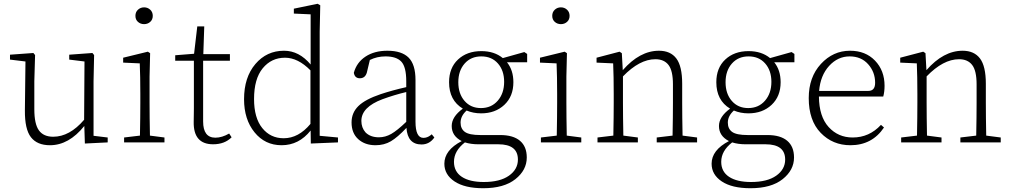

<svg xmlns="http://www.w3.org/2000/svg" viewBox="-20 -755 5360 1018"><path d="M476 -35 551 -26V0L430 6L427 -87Q345 15 245 15Q177 15 144 -27.5Q111 -70 112 -170L115 -429L33 -439V-465L157 -474L166 -463L162 -324V-176Q162 -97 186.5 -63.5Q211 -30 262 -30Q349 -30 426 -120L428 -429L347 -439V-465L470 -474L479 -463L476 -324Z M776.5 -639Q763 -627 744 -627Q725 -627 711.5 -639Q698 -651 698 -671Q698 -691 711.5 -703.5Q725 -716 744 -716Q763 -716 776.5 -703.5Q790 -691 790 -671Q790 -651 776.5 -639ZM775 -36 852 -26V0H638V-26L722 -36Q724 -138 724 -210V-257Q724 -350 721 -419L633 -423V-449L764 -481L776 -473L773 -349V-210Q773 -138 775 -36Z M1195 -47 1208 -27Q1171 10 1110 10Q1005 10 1007 -109Q1007 -118 1007.5 -141Q1008 -164 1008 -181V-433H909V-462L1009 -470L1026 -615H1063L1058 -468H1199V-433H1057V-111Q1057 -25 1122 -25Q1157 -25 1195 -47Z M1626 -98V-382Q1560 -449 1491 -449Q1419 -449 1373 -393Q1327 -337 1327 -230Q1327 -130 1370.5 -76Q1414 -22 1484 -22Q1563 -22 1626 -98ZM1675 -35 1772 -26V0L1628 6L1627 -63Q1565 15 1473 15Q1385 15 1329.5 -53.5Q1274 -122 1274 -229Q1274 -345 1334 -415.5Q1394 -486 1486 -486Q1566 -486 1627 -413V-679L1538 -683V-709L1664 -735L1678 -727L1675 -587Z M2134 -109V-267Q2071 -252 2008 -229Q1896 -187 1896 -114Q1896 -78 1918 -53Q1944 -27 1989 -27Q2023 -27 2054.5 -45Q2086 -63 2134 -109ZM2269 -43 2283 -26Q2257 11 2215 11Q2141 11 2135 -77Q2088 -27 2052.5 -6Q2017 15 1971 15Q1915 15 1879.5 -17Q1844 -49 1844 -106Q1844 -157 1880 -192.5Q1916 -228 1999 -256Q2059 -276 2134 -293V-324Q2134 -400 2108 -428Q2082 -456 2024 -456Q1979 -456 1941 -437L1925 -370Q1916 -340 1888 -340Q1861 -340 1856 -369Q1871 -424 1918 -455Q1965 -486 2034 -486Q2110 -486 2146.5 -449.5Q2183 -413 2183 -331V-110Q2183 -24 2225 -24Q2245 -24 2263 -38Z M2530 -182Q2585 -182 2619 -221Q2653 -260 2653 -321Q2653 -381 2620 -418.5Q2587 -456 2532 -456Q2477 -456 2443.5 -418Q2410 -380 2410 -319Q2410 -258 2443 -220Q2476 -182 2530 -182ZM2622 10H2515Q2477 10 2445 0Q2387 45 2387 103Q2387 155 2428.5 182.5Q2470 210 2545 210Q2631 210 2678.5 176.5Q2726 143 2726 91Q2726 10 2622 10ZM2775 -469V-425H2668Q2702 -383 2702 -319Q2702 -244 2654 -199Q2606 -154 2531 -154Q2489 -154 2454 -169Q2422 -140 2422 -105Q2422 -72 2445 -55.5Q2468 -39 2527 -39H2632Q2701 -39 2737 -8.5Q2773 22 2773 80Q2773 147 2712.5 195Q2652 243 2542 243Q2444 243 2390 207Q2336 171 2336 113Q2336 41 2428 -7Q2375 -34 2375 -87Q2375 -136 2434 -179Q2361 -223 2361 -319Q2361 -395 2408.5 -439.5Q2456 -484 2532 -484Q2601 -484 2646 -447L2760 -479Z M2986.5 -639Q2973 -627 2954 -627Q2935 -627 2921.5 -639Q2908 -651 2908 -671Q2908 -691 2921.5 -703.5Q2935 -716 2954 -716Q2973 -716 2986.5 -703.5Q3000 -691 3000 -671Q3000 -651 2986.5 -639ZM2985 -36 3062 -26V0H2848V-26L2932 -36Q2934 -138 2934 -210V-257Q2934 -350 2931 -419L2843 -423V-449L2974 -481L2986 -473L2983 -349V-210Q2983 -138 2985 -36Z M3599 -36 3676 -26V0H3462V-26L3546 -36Q3548 -138 3548 -210V-308Q3548 -380 3524.5 -410.5Q3501 -441 3455 -441Q3371 -441 3283 -350V-210Q3283 -138 3285 -36L3362 -26V0H3148V-26L3232 -36Q3234 -138 3234 -210V-257Q3234 -350 3231 -419L3143 -423V-449L3265 -481L3277 -473L3282 -383Q3372 -486 3474 -486Q3535 -486 3566 -445Q3597 -404 3597 -311V-210Q3597 -138 3599 -36Z M3947 -182Q4002 -182 4036 -221Q4070 -260 4070 -321Q4070 -381 4037 -418.5Q4004 -456 3949 -456Q3894 -456 3860.5 -418Q3827 -380 3827 -319Q3827 -258 3860 -220Q3893 -182 3947 -182ZM4039 10H3932Q3894 10 3862 0Q3804 45 3804 103Q3804 155 3845.5 182.5Q3887 210 3962 210Q4048 210 4095.5 176.5Q4143 143 4143 91Q4143 10 4039 10ZM4192 -469V-425H4085Q4119 -383 4119 -319Q4119 -244 4071 -199Q4023 -154 3948 -154Q3906 -154 3871 -169Q3839 -140 3839 -105Q3839 -72 3862 -55.5Q3885 -39 3944 -39H4049Q4118 -39 4154 -8.5Q4190 22 4190 80Q4190 147 4129.5 195Q4069 243 3959 243Q3861 243 3807 207Q3753 171 3753 113Q3753 41 3845 -7Q3792 -34 3792 -87Q3792 -136 3851 -179Q3778 -223 3778 -319Q3778 -395 3825.5 -439.5Q3873 -484 3949 -484Q4018 -484 4063 -447L4177 -479Z M4323 -273H4584Q4620 -273 4620 -316Q4620 -373 4583 -414.5Q4546 -456 4485 -456Q4422 -456 4376 -405.5Q4330 -355 4323 -273ZM4663 -243H4322Q4323 -137 4373.5 -81.5Q4424 -26 4501 -26Q4589 -26 4651 -93L4667 -79Q4604 15 4489 15Q4395 15 4331.5 -50.5Q4268 -116 4268 -235Q4268 -346 4332.5 -416Q4397 -486 4487 -486Q4569 -486 4619.5 -433.5Q4670 -381 4670 -300Q4670 -268 4663 -243Z M5209 -36 5286 -26V0H5072V-26L5156 -36Q5158 -138 5158 -210V-308Q5158 -380 5134.5 -410.5Q5111 -441 5065 -441Q4981 -441 4893 -350V-210Q4893 -138 4895 -36L4972 -26V0H4758V-26L4842 -36Q4844 -138 4844 -210V-257Q4844 -350 4841 -419L4753 -423V-449L4875 -481L4887 -473L4892 -383Q4982 -486 5084 -486Q5145 -486 5176 -445Q5207 -404 5207 -311V-210Q5207 -138 5209 -36Z"/></svg>

Font: TypoPRO Source Serif Pro
Style: Regular
Weight: 300
Designer: Frank Grießhammer
Foundry: Adobe Systems Incorporated
Version: Version 1.017;PS (version unavailable);hotconv 1.0.79;makeot